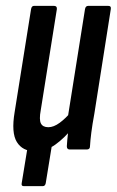

<svg xmlns="http://www.w3.org/2000/svg" viewBox="-20 -510 398 655"><path d="M61 125Q52 125 54 115L81 -50L163 -51L136 115Q134 125 126 125ZM99 6Q57 6 37.5 -25.5Q18 -57 30 -128L86 -479Q88 -490 96 -490H164Q175 -490 174 -479L119 -134Q113 -102 119.5 -89Q126 -76 145 -76Q163 -76 183.5 -91Q204 -106 224 -130L228 -74Q200 -39 168.5 -16.5Q137 6 99 6ZM218 0Q208 0 208 -11Q209 -30 212 -56Q215 -82 217 -99L212 -114L270 -479Q272 -490 281 -490H349Q360 -490 358 -479L302 -123Q295 -85 291.5 -57.5Q288 -30 287 -11Q287 0 276 0Z"/></svg>

Font: Sofia Sans Extra Condensed SemiBold
Style: Italic
Weight: 600
Italic angle: -9°
Designer: Botio Nikoltchev, Ani Petrova
Foundry: lettersoup
Version: Version 4.101